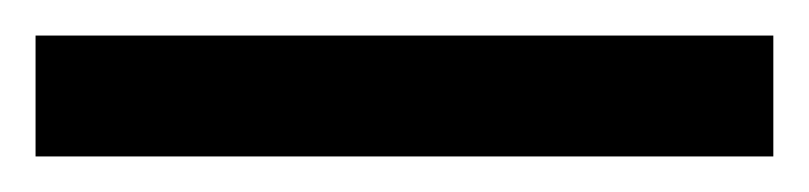

<svg xmlns="http://www.w3.org/2000/svg" viewBox="-22 70 455 108"><path d="M-2 90H413V158H-2Z"/></svg>

Font: usinhala85
Style: Book
Weight: 400
Designer: Jelle Bosma - Monotype Design Team
Foundry: Monotype Imaging Inc.
Version: Version 2.003